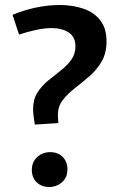

<svg xmlns="http://www.w3.org/2000/svg" viewBox="-20 -735 478 766"><path d="M119 -238Q116 -254 114 -271Q112 -288 112 -300Q112 -338 129 -365Q146 -392 171.5 -413Q197 -434 222 -453.5Q247 -473 264 -496Q281 -519 281 -550Q281 -588 254 -605.5Q227 -623 185 -623Q157 -623 123 -615.5Q89 -608 56 -597L30 -676Q126 -715 219 -715Q270 -715 312.5 -700.5Q355 -686 380 -654Q405 -622 405 -570Q405 -523 385.5 -489.5Q366 -456 337 -431Q308 -406 279 -383.5Q250 -361 230.5 -336Q211 -311 211 -277Q211 -271 211.5 -261.5Q212 -252 213 -244ZM107 -57Q107 -89 128.5 -108.5Q150 -128 180 -128Q211 -128 230 -109Q249 -90 249 -59Q249 -27 227.5 -8Q206 11 176 11Q146 11 126.5 -7.5Q107 -26 107 -57Z"/></svg>

Font: Bitter SemiBold
Style: Regular
Weight: 600
Designer: Sol Matas, and Bitter project Authors
Foundry: Sol Matas
Version: Version 2.001